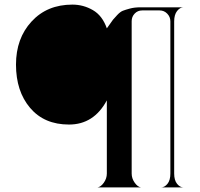

<svg xmlns="http://www.w3.org/2000/svg" viewBox="-20 -818 871 838"><path d="M740.2 -60.5Q740.2 -31.2 752.9 -15.6Q765.6 0 781.2 0H682.6Q698.2 0 710.9 -15.6Q723.6 -31.2 723.6 -60.5V-724.6Q723.6 -744.1 710 -758.3Q696.3 -772.5 676.8 -772.5H600.6Q581.1 -772.5 567.9 -758.8Q554.7 -745.1 554.7 -725.6V-60.5Q554.7 -39.1 567.9 -20.5Q581.1 -2 595.7 0H405.3Q419.9 -2 433.1 -20.5Q446.3 -39.1 446.3 -60.5V-379.9Q389.6 -274.4 281.2 -274.4Q172.9 -274.4 111.3 -347.2Q49.8 -419.9 49.8 -536.1Q49.8 -650.4 117.7 -724.1Q185.5 -797.9 295.9 -797.9Q343.8 -797.9 385.3 -773.9Q426.8 -750 446.3 -694.3L454.1 -705.1Q468.8 -726.6 473.1 -731.9Q477.5 -737.3 491.2 -752Q504.9 -766.6 516.1 -771Q527.3 -775.4 547.4 -780.8Q567.4 -786.1 592.8 -786.1H781.2Q765.6 -786.1 752.9 -770Q740.2 -753.9 740.2 -724.6Z"/></svg>

Font: Olivea
Style: LigaturesFont
Weight: 400
Designer: Achmad Aprilia Pratama
Version: Version 001.000